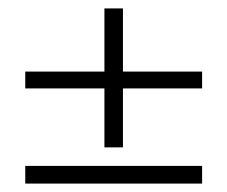

<svg xmlns="http://www.w3.org/2000/svg" viewBox="-20 -502 540 456"><path d="M228 -152V-292H40V-332H228V-482H272V-332H460V-292H272V-152ZM40 -66V-108H460V-66Z"/></svg>

Font: Spectral SC Light
Style: Regular
Weight: 300
Designer: Jean-Baptiste Levee
Foundry: Production Type
Version: Version 2.001